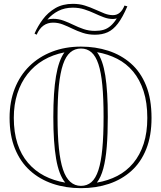

<svg xmlns="http://www.w3.org/2000/svg" viewBox="-20 -966 840 1001"><path d="M402 -723Q478 -723 544.5 -701.5Q611 -680 662 -635.5Q713 -591 741.5 -520.5Q770 -450 770 -351Q770 -258 742.5 -189Q715 -120 665 -75Q615 -30 548 -7.5Q481 15 402 15Q323 15 255 -8Q187 -31 136.5 -76.5Q86 -122 58 -191Q30 -260 30 -352Q30 -436 57 -504.5Q84 -573 133.5 -621.5Q183 -670 251.5 -696.5Q320 -723 402 -723ZM402 -713Q370 -713 346.5 -693Q323 -673 308.5 -630Q294 -587 287 -519.5Q280 -452 280 -356Q280 -262 287 -193.5Q294 -125 308.5 -82Q323 -39 346.5 -18Q370 3 402 3Q434 3 456.5 -16.5Q479 -36 493 -79Q507 -122 513.5 -190.5Q520 -259 520 -357Q520 -454 513.5 -522Q507 -590 493 -632Q479 -674 456.5 -693.5Q434 -713 402 -713ZM320 -14Q287 -54 272.5 -138.5Q258 -223 258 -356Q258 -486 272 -569Q286 -652 316 -693Q255 -681 206.5 -652.5Q158 -624 123.5 -580Q89 -536 70.5 -478.5Q52 -421 52 -352Q52 -276 71 -217.5Q90 -159 126 -117Q162 -75 211 -49.5Q260 -24 320 -14ZM485 -14Q544 -24 592 -49Q640 -74 675 -116Q710 -158 729 -216.5Q748 -275 748 -351Q748 -431 728.5 -491Q709 -551 674 -593Q639 -635 591 -659.5Q543 -684 486 -694Q516 -654 529 -572Q542 -490 542 -357Q542 -267 536.5 -200Q531 -133 518.5 -87Q506 -41 485 -14ZM475 -785Q441 -785 412 -794.5Q383 -804 357.5 -816.5Q332 -829 307.5 -838.5Q283 -848 257 -848Q228 -848 206.5 -832.5Q185 -817 171 -785L160 -791Q177 -830 203.5 -865.5Q230 -901 268.5 -923.5Q307 -946 360 -946Q394 -946 422.5 -937Q451 -928 476 -916.5Q501 -905 524 -896Q547 -887 569 -887Q589 -887 604 -899.5Q619 -912 629 -937L644 -933Q619 -875 594.5 -843Q570 -811 541.5 -798Q513 -785 475 -785ZM475 -805Q500 -805 519.5 -810.5Q539 -816 556 -830.5Q573 -845 589 -870Q585 -869 579.5 -868Q574 -867 569 -867Q545 -867 521 -876Q497 -885 472.5 -896.5Q448 -908 420 -917Q392 -926 360 -926Q317 -926 284 -909Q251 -892 227 -864Q235 -866 242.5 -867Q250 -868 257 -868Q285 -868 311 -858.5Q337 -849 362.5 -836.5Q388 -824 415.5 -814.5Q443 -805 475 -805Z"/></svg>

Font: Kalnia Glaze Thin
Style: Regular
Weight: 100
Version: Version 1.110